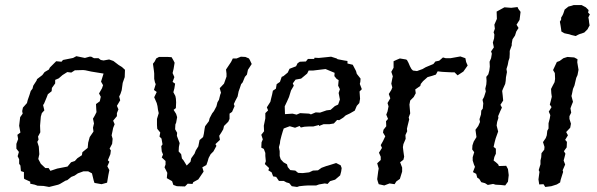

<svg xmlns="http://www.w3.org/2000/svg" viewBox="-20 -732 2369 762"><path d="M211 1 175 10 153 6 129 5 118 1 100 -3V-11L76 -22L75 -28V-49L63 -53L61 -75L56 -82V-100L50 -112L55 -129L45 -142V-161L52 -180L49 -197L61 -206L56 -233L60 -267L70 -281L68 -291L71 -305L87 -323L90 -335L97 -355L102 -371L109 -380L112 -392L125 -412L127 -418L148 -434L157 -446L174 -456L178 -464L203 -489L224 -487L230 -494L270 -502L283 -509L317 -502L335 -507H342L353 -501H371L380 -494L391 -492L413 -496L430 -490L451 -474L464 -466L476 -455L475 -426L467 -403L463 -374L458 -359L453 -349L457 -334L444 -312L450 -298L444 -283V-271L429 -253L435 -239L429 -224L426 -209L423 -195L427 -181L425 -161L415 -142L420 -135L418 -120L408 -96L414 -90L406 -72L414 -57L410 -37L405 -7L383 -1L355 -6L352 -15L345 -44L330 -52H311L289 -44L276 -35L263 -30L247 -17L240 -15L218 -2ZM180 -54 207 -63 248 -71 262 -88 277 -93 287 -104 305 -116 307 -128 328 -145 330 -166 336 -188 351 -210 349 -225 353 -242 349 -261 356 -273 363 -287 362 -299 361 -319 376 -330 380 -348 373 -361 385 -382 389 -394 381 -408 391 -440 342 -448 319 -453 310 -454 277 -453 263 -444 247 -446 228 -434 213 -421 199 -415V-401L186 -383L185 -370L170 -358L165 -345L155 -321L151 -315L156 -294L146 -283L142 -269L139 -233L140 -207L131 -190L133 -178L128 -169L134 -150L136 -120L132 -101L142 -82L160 -65H173Z M714 8 682 7 668 2 663 -13 642 -25 644 -46 633 -68 637 -79V-93L622 -107L627 -119L622 -131L620 -152L625 -159L621 -182L613 -190L616 -206L604 -221L603 -236V-260L610 -283L607 -296L605 -311L602 -323L592 -346L602 -367L591 -375L598 -398L595 -405L592 -419V-440L591 -450L587 -479L594 -488L600 -500L611 -506H646L661 -505L668 -493L673 -483L669 -459L665 -442L672 -426L665 -407L675 -400L672 -381L668 -366L676 -351L678 -341L679 -326L678 -303L669 -296L679 -280L683 -267L679 -245L676 -238L675 -219L683 -205L682 -193L688 -177L693 -164L690 -149L689 -131L699 -120L702 -103L708 -96L721 -75L736 -90L739 -104L752 -122L757 -135L767 -151L772 -176L786 -188L789 -201L792 -221L794 -231L809 -251L812 -263L822 -282L829 -291L839 -310L843 -326L849 -336L854 -356L857 -364L852 -382L869 -400L879 -428V-440L877 -456L897 -486L904 -500H919L936 -507L954 -506L968 -500L972 -493L979 -478L964 -455L960 -436L952 -427L943 -405L937 -398L932 -383L927 -369L923 -349L914 -332L908 -319L911 -311L901 -288L891 -281V-260L886 -249L869 -232L866 -219L859 -207L850 -193L853 -177L835 -160L839 -153L827 -131L816 -120L808 -105L804 -91L799 -77L783 -68L788 -51L767 -20L747 -9L744 -2L725 -3Z M1187 5 1168 7 1159 10 1138 7 1128 -5 1117 -8 1106 -14H1087L1076 -30L1064 -32L1058 -48L1045 -56L1048 -65L1031 -81L1035 -92L1033 -113V-125L1027 -141L1017 -146L1018 -167L1023 -179L1017 -197L1028 -211L1027 -233L1033 -262V-283L1044 -294L1039 -306L1053 -328L1056 -341L1060 -357L1063 -372L1075 -380L1078 -398L1091 -407L1098 -427L1105 -430L1122 -444L1129 -459L1155 -469L1161 -481L1170 -487L1194 -488L1202 -498H1227L1228 -503L1245 -502L1275 -505L1294 -507L1316 -500L1320 -497L1346 -492L1359 -490V-480L1380 -475L1393 -450L1396 -439L1411 -420L1410 -407L1408 -399L1416 -378L1407 -369L1409 -340L1406 -323L1396 -312L1388 -293L1369 -282L1352 -274L1342 -265L1326 -255L1318 -256L1305 -242L1287 -239H1264L1246 -232V-236L1223 -230H1205L1188 -229L1174 -226L1169 -232L1151 -225L1130 -231L1119 -227L1106 -222L1102 -210L1097 -193L1092 -173L1091 -163L1087 -148L1090 -132V-113L1094 -100L1105 -88L1119 -80L1122 -69L1132 -57L1152 -55L1163 -46L1181 -45L1207 -48L1222 -55L1242 -56L1256 -66L1275 -73L1279 -74L1292 -78L1314 -85L1332 -76L1336 -65L1334 -51L1330 -36L1310 -19L1290 -13L1280 -2L1269 -4L1246 0L1235 4H1203ZM1111 -279 1141 -281 1157 -277 1171 -283 1207 -281 1214 -278 1233 -286 1250 -285 1276 -294 1292 -296 1309 -311 1322 -317 1329 -337 1324 -363 1329 -378 1322 -392 1324 -414 1316 -419 1307 -430 1308 -443 1272 -458 1222 -452H1205L1199 -440L1175 -420L1153 -416L1142 -401L1146 -392L1135 -373L1127 -347L1119 -329L1110 -310Z M1505 4 1483 -1 1479 -13 1477 -21 1481 -52 1483 -63 1477 -84 1491 -97V-110L1484 -126L1496 -145L1491 -156L1500 -172L1509 -191L1500 -206L1502 -217L1513 -231L1512 -251L1520 -260L1513 -277L1518 -290L1522 -310L1518 -323L1529 -342L1523 -359L1533 -375L1537 -385L1533 -400L1537 -421L1539 -429L1533 -447L1542 -463V-489L1555 -495L1567 -500L1591 -496L1595 -494L1601 -483L1607 -469L1613 -458L1619 -452L1635 -450L1657 -458L1669 -465L1676 -468L1700 -478L1708 -488L1723 -491L1738 -504L1749 -501H1768L1807 -508L1827 -501L1830 -486L1836 -472L1819 -448L1796 -433L1784 -445H1771L1750 -446L1733 -447L1717 -449L1710 -436L1695 -431L1677 -426L1659 -410L1650 -399L1648 -391L1628 -377L1630 -362L1622 -347L1608 -333L1605 -317L1608 -282L1602 -266L1604 -258L1598 -234L1595 -221L1596 -211L1589 -196L1590 -181L1581 -160L1579 -148L1581 -131L1584 -110L1581 -98L1568 -88L1576 -67V-51L1567 -22L1553 -12L1546 -1L1526 -4Z M1916 2 1905 -5 1890 -9 1882 -22 1874 -27 1870 -42 1857 -49 1865 -70 1861 -79 1856 -95V-108L1862 -128L1854 -139L1855 -155L1860 -170L1871 -188L1867 -217L1878 -232L1885 -248L1883 -259L1889 -278L1890 -293L1896 -301L1898 -322L1895 -336L1901 -347L1908 -369L1906 -380L1910 -397L1911 -411L1910 -427L1918 -437L1922 -452L1924 -468L1923 -487L1929 -501L1932 -519L1929 -528L1940 -544L1936 -563L1941 -580L1942 -595L1939 -604L1944 -618L1942 -634L1952 -657L1951 -686L1982 -703L2009 -701L2034 -704L2037 -697L2046 -685L2042 -653L2030 -634L2038 -621L2029 -607L2024 -591L2014 -576L2011 -559V-552L2003 -530V-518L2002 -502L1998 -490L1995 -474L1990 -458L1992 -446L1988 -425L1987 -411L1985 -399L1976 -379L1973 -371L1975 -354L1977 -333L1966 -316L1972 -305L1965 -290L1957 -271L1958 -264L1953 -248L1951 -234L1957 -210L1947 -182L1943 -167L1939 -149L1948 -142V-122L1942 -109L1939 -95L1948 -88L1957 -80L1960 -73L1989 -74L1996 -61L1999 -37L1996 -11L1985 4L1966 2L1947 1L1937 -2Z M2239 -596 2229 -598 2220 -600 2208 -607 2207 -616 2205 -629 2202 -646 2207 -654V-662L2213 -672L2216 -679L2221 -694L2236 -706L2248 -709L2257 -712H2288L2305 -703L2316 -692L2314 -682L2321 -675L2315 -663L2317 -653L2318 -643L2320 -631L2316 -624L2312 -616L2299 -603L2288 -599L2281 -597L2274 -594L2265 -589L2248 -593ZM2144 10 2137 -1 2120 0 2117 -20 2121 -50 2118 -57 2125 -80V-95L2128 -108L2129 -124L2140 -138L2141 -149L2135 -168L2146 -184L2150 -195L2152 -213L2157 -222V-243L2162 -262L2164 -275L2158 -289L2169 -307L2162 -317L2165 -328L2170 -348L2168 -362L2167 -379L2173 -391L2181 -406L2183 -419L2182 -442L2175 -454L2190 -486L2201 -490L2216 -501L2232 -506L2259 -504L2272 -497L2271 -485L2276 -455L2272 -434L2267 -423L2263 -406L2260 -393L2254 -379L2250 -359L2248 -351L2254 -328L2248 -313L2244 -302L2247 -285L2240 -271V-260L2246 -241L2243 -225L2227 -208L2234 -195L2223 -177L2230 -169L2229 -147L2218 -132L2224 -122L2221 -110L2217 -95L2223 -79L2213 -56L2215 -50L2205 -18L2203 -8L2190 0L2168 7Z"/></svg>

Font: Winky Rough Light
Style: Italic
Weight: 300
Italic angle: -8.97852°
Designer: Simon Atzbach
Foundry: typofactur
Version: Version 1.206; ttfautohint (v1.8.4.7-5d5b)